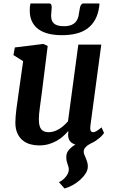

<svg xmlns="http://www.w3.org/2000/svg" viewBox="-20 -818 649 1093"><path d="M332 -617.7Q291.5 -617.7 257.8 -625.7Q224.1 -633.8 200 -650.9Q175.8 -668 162.6 -694.6Q149.4 -721.2 149.4 -757.8Q149.4 -767.6 150.1 -777.6Q150.9 -787.6 153.8 -798.3H260.3Q268.6 -798.3 271.5 -792Q274.4 -785.6 274.4 -775.9Q274.4 -764.6 272.7 -752.4Q271 -740.2 271 -729.5Q271 -715.3 274.4 -704.3Q277.8 -693.4 286.1 -685.3Q294.4 -677.2 308.3 -673.1Q322.3 -668.9 343.3 -668.9Q371.6 -668.9 388.4 -676.8Q405.3 -684.6 414.3 -697.3Q423.3 -710 426.8 -726.3Q430.2 -742.7 432.6 -759.8Q433.6 -767.1 435.1 -773.9Q436.5 -780.8 439.2 -786.1Q441.9 -791.5 445.6 -794.9Q449.2 -798.3 455.1 -798.3H545.9Q545.9 -794.4 545.7 -790.3Q545.4 -786.1 544.9 -782.2Q539.1 -738.3 522.2 -707.3Q505.4 -676.3 478.5 -656.2Q451.7 -636.2 414.8 -627Q377.9 -617.7 332 -617.7ZM67.4 -119.1Q67.4 -135.7 69.1 -156.5Q70.8 -177.2 73.7 -199.7Q76.7 -222.2 80.1 -245.6Q83.5 -269 86.4 -291.5L111.8 -469.7L56.6 -504.4L64.5 -547.9L227.1 -567.9L251.5 -556.2L217.8 -287.6Q212.4 -243.7 206.8 -205.3Q201.2 -167 201.2 -138.7Q201.2 -117.7 204.8 -103.5Q208.5 -89.4 215.8 -81.1Q223.1 -72.8 233.6 -69.1Q244.1 -65.4 257.8 -65.4Q273.4 -65.4 288.8 -70.6Q304.2 -75.7 318.1 -84.5Q332 -93.3 344.5 -104.5Q356.9 -115.7 367.2 -127.9L425.8 -564H556.6L494.6 -102.5Q489.7 -65.4 510.3 -65.4Q514.2 -65.4 518.3 -66.7Q522.5 -67.9 527.8 -70.8Q533.2 -73.7 540.5 -79.1Q547.9 -84.5 558.1 -92.8L572.3 -61Q569.8 -57.1 563.7 -49.8Q557.6 -42.5 548.1 -34.2Q538.6 -25.9 526.1 -17.3Q513.7 -8.8 499 -2.4Q491.7 1.5 484.1 6.1Q476.6 10.7 470.5 16.6Q464.4 22.5 460.4 29.3Q456.5 36.1 456.5 44.9Q456.5 53.7 460.2 62.7Q463.9 71.8 468.3 81.8Q472.7 91.8 476.3 103.8Q480 115.7 480 130.4Q480 149.9 467.3 169.7Q454.6 189.5 435.1 206.8Q415.5 224.1 392.1 236.8Q368.7 249.5 347.2 254.9L315.4 218.8Q324.7 215.3 334.5 207.8Q344.2 200.2 352.5 190.7Q360.8 181.2 366.2 170.2Q371.6 159.2 371.6 147.9Q371.6 138.2 369.4 130.9Q367.2 123.5 364.5 116Q361.8 108.4 359.6 98.9Q357.4 89.4 357.4 75.7Q357.4 52.2 372.3 34.9Q387.2 17.6 409.2 4.9Q383.8 -2.4 374 -21.7Q364.3 -41 369.6 -68.4L367.7 -71.3Q355 -56.2 338.6 -41.7Q322.3 -27.3 302 -15.9Q281.7 -4.4 256.8 2.7Q231.9 9.8 202.1 9.8Q177.2 9.8 153.3 3.4Q129.4 -2.9 110.4 -18.1Q91.3 -33.2 79.6 -57.9Q67.9 -82.5 67.4 -119.1Z"/></svg>

Font: Merriweather Bold
Style: Italic
Weight: 700
Italic angle: -7°
Designer: Eben Sorkin ( eben@eyebytes.com )
Foundry: Eben Sorkin ( eben@eyebytes.com )
Version: Version 1.5; ttfautohint (v0.97) -l 13 -r 13 -G 200 -x 24 -f